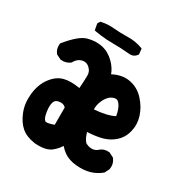

<svg xmlns="http://www.w3.org/2000/svg" viewBox="-143 -701 785 820"><g transform="rotate(30 250.0 -291.5)"><path d="M139.2 5.9Q95.2 -0.5 70.8 -22Q46.4 -43 31 -81.8Q15.6 -120.6 20.5 -168.9Q25.9 -217.8 50.8 -251Q76.2 -285.2 109.9 -293.5Q125.5 -297.4 144.3 -297.4Q163.1 -297.4 186.5 -293.5Q189.5 -335 189.5 -356.9Q189.5 -362.3 188.5 -366.9Q187.5 -371.6 185.5 -376Q183.6 -380.4 180.4 -384.3Q177.2 -388.2 173.3 -392.1Q165 -399.4 156.5 -401.4Q147.9 -403.3 137.2 -400.9Q116.2 -395 104.5 -373.5L103.5 -371.6L101.6 -370.1Q83 -356 57.6 -358.4H55.7L54.2 -359.4L34.7 -369.1L32.7 -370.1L31.7 -371.6Q17.1 -388.2 19.5 -414.1L20 -417L21.5 -419.4Q47.9 -451.7 70.1 -470.2Q92.3 -488.8 111.8 -493.7Q148.4 -503.4 181.6 -496.1Q215.8 -488.3 242.7 -460.9Q264.6 -439 274.4 -412.1Q316.4 -434.1 355 -427.7Q398.4 -420.4 428.2 -387.2Q457 -355.5 468.3 -319.3Q480 -282.7 471.2 -246.6Q462.9 -210.4 436 -187Q427.2 -179.2 417.2 -173.1Q407.2 -167 396 -162.6Q384.8 -158.2 372.1 -155.3Q341.8 -148.9 308.6 -147.5Q310.5 -141.6 312.3 -136.5Q314 -131.3 315.9 -127Q317.9 -122.6 319.8 -119.1Q321.8 -115.7 323.5 -113Q325.2 -110.4 326.9 -108.2Q328.6 -106 330.3 -104.5Q332 -103 333.5 -102.5Q350.6 -94.2 365.7 -95.7Q380.4 -97.2 391.1 -107.4Q407.7 -122.6 433.6 -120.1H435.5L437 -119.1L456.5 -109.4L458.5 -108.4L459.5 -106.9Q476.1 -86.9 471.7 -59.1L471.2 -57.6L470.7 -56.2L460.9 -36.6L460 -34.7L458.5 -33.7Q435.5 -14.6 407.2 -6.3Q393.1 -2 376.5 -0.7Q359.9 0.5 340.8 -1Q302.2 -4.4 277.3 -22.5Q262.2 -33.7 252 -45.9Q247.6 -39.1 242.9 -33Q238.3 -26.9 232.7 -21.5Q227.1 -16.1 220.7 -10.7Q194.3 10.3 139.6 5.9ZM173.8 -105V-190.4Q168 -196.3 160.9 -198.7Q153.8 -201.2 144.5 -200.2Q133.8 -199.2 127.9 -195.6Q122.1 -191.9 118.7 -184.6Q111.8 -167.5 116.7 -135.7Q121.1 -105.5 131.8 -97.7Q133.8 -96.7 138.4 -96.4Q143.1 -96.2 152.6 -98.4Q162.1 -100.6 173.8 -105ZM382.8 -268.1Q376.5 -303.2 363.8 -319.3Q361.3 -322.8 358.9 -325.2Q356.4 -327.6 354 -329.1Q351.6 -330.6 349.1 -331.3Q346.7 -332 344.5 -332Q342.3 -332 339.8 -331.5Q324.2 -328.6 312.5 -316.9Q306.6 -310.5 301.5 -302.5Q296.4 -294.4 292.5 -284.2Q289.1 -276.4 287.4 -266.6Q285.6 -256.8 285.6 -245.6Q348.6 -250 382.8 -268.1ZM296.9 -526.4Q256.3 -530.3 213.4 -530.3Q198.7 -530.3 184.1 -531.2Q169.4 -532.2 155.3 -533.9Q141.1 -535.6 127 -538.1L120.6 -539.6L119.1 -545.9L115.2 -567.4L114.7 -571.3L116.7 -574.7L120.6 -580.6L123 -584L127 -584.5Q153.8 -590.8 187.5 -587.9Q219.2 -585 254.9 -585.9Q274.4 -586.4 292.2 -583.5Q310.1 -580.6 326.7 -574.7L332.5 -572.3L333 -566.4L335 -548.8L335.4 -545.4L333 -542Q319.8 -523.9 296.9 -526.4Z"/></g></svg>

Font: NaikaiFont
Style: Bold
Weight: 700
Version: Version 1.89